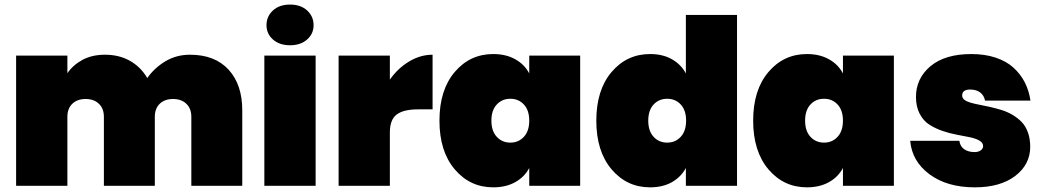

<svg xmlns="http://www.w3.org/2000/svg" viewBox="-20 -805 4522 832"><path d="M809.1 0V-298.8Q809.1 -334.5 787.6 -355.2Q766.1 -376 730 -376Q693.4 -376 672.1 -355.2Q650.9 -334.5 650.9 -298.8V0H430.2V-298.8Q430.2 -334.5 408.7 -355.2Q387.2 -376 351.1 -376Q314.5 -376 293.2 -355.2Q272 -334.5 272 -298.8V0H49.8V-564H272V-487.8Q296.4 -523.4 337.6 -545.7Q378.9 -567.9 435.1 -567.9Q496.1 -567.9 543 -541.5Q589.8 -515.1 618.2 -466.8Q649.4 -511.2 697 -539.6Q744.6 -567.9 803.2 -567.9Q911.1 -567.9 970.5 -503.2Q1029.8 -438.5 1029.8 -327.1V0Z M1125.5 0V-564H1347.7V0ZM1134.8 -695.8Q1134.8 -733.9 1162.6 -759.5Q1190.4 -785.2 1236.8 -785.2Q1283.2 -785.2 1311 -759.5Q1338.9 -733.9 1338.9 -695.8Q1338.9 -658.7 1310.8 -633.8Q1282.7 -608.9 1236.8 -608.9Q1190.9 -608.9 1162.8 -633.8Q1134.8 -658.7 1134.8 -695.8Z M1669.4 -231V0H1447.3V-564H1669.4V-460Q1703.6 -508.8 1752.4 -538.3Q1801.3 -567.9 1854.5 -567.9V-331.1H1791.5Q1728.5 -331.1 1699 -308.8Q1669.4 -286.6 1669.4 -231Z M2117.2 -570.8Q2172.4 -570.8 2212.6 -548.3Q2252.9 -525.9 2273.4 -486.8V-564H2494.1V0H2273.4V-77.1Q2252.9 -38.1 2212.6 -15.6Q2172.4 6.8 2117.2 6.8Q2016.6 6.8 1950.4 -71.3Q1884.3 -149.4 1884.3 -282.2Q1884.3 -415 1950.4 -492.9Q2016.6 -570.8 2117.2 -570.8ZM2250.2 -212.2Q2273.4 -237.3 2273.4 -282.2Q2273.4 -327.1 2250.2 -352.1Q2227.1 -377 2191.4 -377Q2155.8 -377 2132.6 -352.1Q2109.4 -327.1 2109.4 -282.2Q2109.4 -237.3 2132.6 -212.2Q2155.8 -187 2191.4 -187Q2227.1 -187 2250.2 -212.2Z M2796.9 -570.8Q2852.1 -570.8 2891.6 -548.3Q2931.2 -525.9 2952.1 -486.8V-740.2H3173.8V0H2952.1V-77.1Q2931.2 -38.1 2891.6 -15.6Q2852.1 6.8 2796.9 6.8Q2696.3 6.8 2630.1 -71.3Q2564 -149.4 2564 -282.2Q2564 -415 2630.1 -492.9Q2696.3 -570.8 2796.9 -570.8ZM2929.9 -212.2Q2953.1 -237.3 2953.1 -282.2Q2953.1 -327.1 2929.9 -352.1Q2906.7 -377 2871.1 -377Q2835.4 -377 2812.3 -352.1Q2789.1 -327.1 2789.1 -282.2Q2789.1 -237.3 2812.3 -212.2Q2835.4 -187 2871.1 -187Q2906.7 -187 2929.9 -212.2Z M3476.6 -570.8Q3531.7 -570.8 3572 -548.3Q3612.3 -525.9 3632.8 -486.8V-564H3853.5V0H3632.8V-77.1Q3612.3 -38.1 3572 -15.6Q3531.7 6.8 3476.6 6.8Q3376 6.8 3309.8 -71.3Q3243.7 -149.4 3243.7 -282.2Q3243.7 -415 3309.8 -492.9Q3376 -570.8 3476.6 -570.8ZM3609.6 -212.2Q3632.8 -237.3 3632.8 -282.2Q3632.8 -327.1 3609.6 -352.1Q3586.4 -377 3550.8 -377Q3515.1 -377 3491.9 -352.1Q3468.8 -327.1 3468.8 -282.2Q3468.8 -237.3 3491.9 -212.2Q3515.1 -187 3550.8 -187Q3586.4 -187 3609.6 -212.2Z M4444.3 -168.9Q4444.3 -92.3 4379.4 -42.7Q4314.5 6.8 4204.1 6.8Q4084 6.8 4007.8 -49.8Q3931.6 -106.4 3924.3 -194.8H4137.2Q4140.6 -170.4 4158.4 -158.2Q4176.3 -146 4203.1 -146Q4219.7 -146 4230 -153.6Q4240.2 -161.1 4240.2 -171.9Q4240.2 -186.5 4224.1 -195.8Q4208 -205.1 4182.4 -210.4Q4156.7 -215.8 4125.7 -221.4Q4094.7 -227.1 4063.7 -237.8Q4032.7 -248.5 4007.1 -264.9Q3981.4 -281.2 3965.3 -312Q3949.2 -342.8 3949.2 -384.8Q3949.2 -465.3 4012 -518.1Q4074.7 -570.8 4189.5 -570.8Q4248 -570.8 4294.7 -555.2Q4341.3 -539.6 4372.1 -511.5Q4402.8 -483.4 4420.9 -447.8Q4439 -412.1 4445.3 -369.1H4248.5Q4244.1 -391.6 4227.5 -404.3Q4210.9 -417 4184.1 -417Q4149.4 -417 4149.4 -391.1Q4149.4 -379.9 4159.4 -372.3Q4169.4 -364.7 4186.5 -359.9Q4203.6 -355 4225.8 -350.8Q4248 -346.7 4272.5 -341.1Q4296.9 -335.4 4321.3 -327.9Q4345.7 -320.3 4367.9 -307.1Q4390.1 -293.9 4407.2 -276.4Q4424.3 -258.8 4434.3 -231.2Q4444.3 -203.6 4444.3 -168.9Z"/></svg>

Font: SVN-Poppins Black
Style: Regular
Weight: 900
Designer: Ninad Kale (Devanagari), Jonny Pinhorn (Latin)
Foundry: Indian Type Foundry
Version: Version 3.002 2017